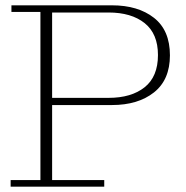

<svg xmlns="http://www.w3.org/2000/svg" viewBox="-20 -702 699 722"><path d="M20 0V-25H132V-657H23V-682H176V-25H372V0ZM176 -307V-334H388Q474 -334 524 -374Q574 -414 574 -495Q574 -575 524 -615Q474 -655 388 -655H176V-682H401Q499 -682 559 -635Q619 -588 619 -494Q619 -402 559 -354.5Q499 -307 401 -307Z"/></svg>

Font: Montagu Slab 144pt ExtraLight
Style: Regular
Weight: 250
Version: Version 1.000